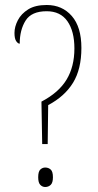

<svg xmlns="http://www.w3.org/2000/svg" viewBox="-20 -744 392 769"><path d="M146 -337Q215 -373 246.5 -425Q278 -477 278 -550Q278 -619 250 -659Q222 -699 167 -699Q106 -699 82.5 -661.5Q59 -624 59 -569Q52 -569 45 -579Q38 -589 38 -612Q38 -637 51.5 -663Q65 -689 93 -706.5Q121 -724 167 -724Q229 -724 267.5 -680Q306 -636 306 -552Q306 -467 272.5 -412.5Q239 -358 173 -323L171 -167H149ZM161 5Q150 5 141.5 -3.5Q133 -12 133 -34Q133 -57 141.5 -65Q150 -73 161 -73Q174 -73 183 -65Q192 -57 192 -34Q192 -12 183 -3.5Q174 5 161 5Z"/></svg>

Font: Noto Serif Georgian ExtraCondensed Thin
Style: Regular
Weight: 100
Width: 2
Designer: Monotype Design Team, Akaki Razmadze
Foundry: Google LLC
Version: Version 2.003; ttfautohint (v1.8.4.7-5d5b)